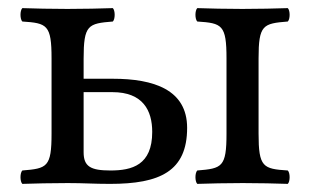

<svg xmlns="http://www.w3.org/2000/svg" viewBox="-20 -451 764 473"><path d="M186 -306C186 -390 197 -393 258 -398C264 -404 264 -425 258 -431C224 -430 190 -429 146 -429C103 -429 68 -430 35 -431C29 -425 29 -404 35 -398C96 -394 107 -390 107 -307V-122C107 -39 96 -36 35 -31C29 -25 29 -4 35 2C68 1 103 0 147 0C188 0 210 2 251 2C374 2 441 -29 441 -136C441 -230 359 -257 258 -257H186ZM617 -307C617 -390 628 -393 689 -398C695 -404 695 -425 689 -431C655 -430 621 -429 577 -429C534 -429 499 -430 466 -431C460 -425 460 -404 466 -398C527 -394 538 -390 538 -307V-122C538 -39 527 -36 466 -31C460 -25 460 -4 466 2C499 1 534 0 578 0C621 0 657 1 689 2C695 -4 695 -25 689 -31C628 -35 617 -39 617 -122ZM355 -126C355 -44 305 -31 252 -31C203 -31 186 -41 186 -76V-224H257C332 -224 355 -179 355 -126Z"/></svg>

Font: Libertinus Serif
Style: Regular
Weight: 400
Designer: Philipp H. Poll, Khaled Hosny
Foundry: Caleb Maclennan
Version: Version 7.050;RELEASE